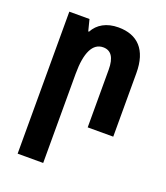

<svg xmlns="http://www.w3.org/2000/svg" viewBox="-138 -606 812 939"><g transform="rotate(20 268.5 -136.5)"><path d="M64 238H197V-226C197 -337 226 -394 280 -394C321 -394 342 -363 342 -300V0H475V-331C475 -452 417 -511 317 -511C255 -511 211 -485 188 -442H184L169 -501H64Z"/></g></svg>

Font: Noto Sans Armenian Condensed
Style: Bold
Weight: 700
Width: 3
Designer: Monotype Design Team
Foundry: Monotype Imaging Inc.
Version: Version 2.008